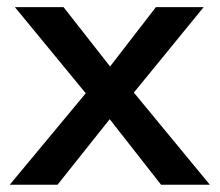

<svg xmlns="http://www.w3.org/2000/svg" viewBox="-20 -508 604 528"><path d="M138.2 0H6.8L215.8 -251.5L21 -488.3H154.8L282.7 -325.2L408.7 -488.3H540L348.1 -253.4L557.1 0H422.9L281.7 -180.2Z"/></svg>

Font: Kumbh Sans Medium
Style: Regular
Weight: 500
Version: Version 1.005